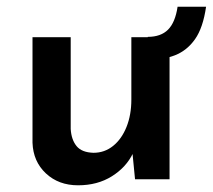

<svg xmlns="http://www.w3.org/2000/svg" viewBox="-20 -535 635 573"><path d="M213 18Q155 18 117 -17.5Q79 -53 77 -109V-424H191V-150Q193 -118 208.5 -99Q224 -80 259 -79Q292 -79 317.5 -99.5Q343 -120 357.5 -156Q372 -192 372 -238V-424H486V0H383L374 -92L377 -78Q357 -36 314 -9Q271 18 213 18ZM421 -425Q460 -425 481.5 -446.5Q503 -468 510 -515H595Q586 -452 562 -418Q538 -384 502 -370Q466 -356 421 -356Z"/></svg>

Font: Reem Kufi Fun Medium
Style: Regular
Weight: 500
Designer: Khaled Hosny
Version: Version 1.005